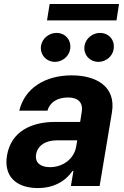

<svg xmlns="http://www.w3.org/2000/svg" viewBox="-20 -929 620 959"><path d="M169 10.3C249.6 10.3 307.9 -24.9 342.7 -75.6H346.9L334.2 0H477.6L539.1 -367.9C560.7 -497.9 459.2 -552.6 338.4 -552.6C207.4 -552.6 104.4 -490.8 76.3 -376.4H217C229 -418.3 266.3 -442.1 320.3 -442.1C371.4 -442.1 395.2 -415.5 388.5 -371.4L380.3 -320H255.3C138.1 -320 35.5 -273.8 14.9 -152.3C-2.8 -44.7 65.3 10.3 169 10.3ZM160.2 -157.3C166.9 -199.9 205.6 -228.3 263.8 -228H365.8L360.1 -195C349.8 -137.4 296.2 -94.1 229.8 -94.1C182.5 -94.1 153.8 -116.1 160.2 -157.3ZM185 -701.3C177.9 -657.7 209.9 -620 255 -620C291.9 -620 325.3 -648.4 330.3 -683.2C337.7 -728 307.5 -764.6 261.7 -764.6C225.1 -764.6 191.1 -737.2 185 -701.3ZM214.8 -827.1H561.8L574.6 -909.1H228ZM402.3 -701.3C394.9 -657 427.2 -620 472.3 -620C509.2 -620 542.6 -648.4 547.6 -683.2C555 -728 524.9 -764.6 479 -764.6C442.5 -764.6 408.4 -737.2 402.3 -701.3Z"/></svg>

Font: Margiela Sans
Style: Bold Italic
Weight: 700
Italic angle: -9.39999°
Designer: Stefan Endress, Andreas Faust
Version: Version 1.100;FEAKit 1.0